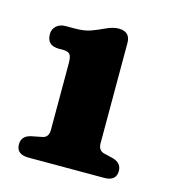

<svg xmlns="http://www.w3.org/2000/svg" viewBox="-68 -775 435 491"><g transform="rotate(15 149.0 -529.0)"><path d="M53.5 -629Q21.5 -629 21.5 -659.5Q21.5 -672.5 30.8 -681Q40 -689.5 56 -689.5H79Q105 -689.5 121.8 -695.8Q138.5 -702 155.5 -710Q174 -718.5 188 -718.5Q219 -718.5 219 -688.5V-423Q219 -405 233.5 -400.5L258.5 -394.5Q282.5 -388 282.5 -366.5Q282.5 -340 250.5 -340H50.5Q18 -340 18 -366.5Q18 -389 42.5 -394.5L72.5 -400.5Q87.5 -404 87.5 -423.5V-600Q87.5 -617.5 82.5 -623.2Q77.5 -629 65.5 -629Z"/></g></svg>

Font: Fraunces 72pt S100
Style: Bold
Weight: 700
Version: Version 1.000; ttfautohint (v1.8.3)